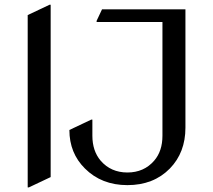

<svg xmlns="http://www.w3.org/2000/svg" viewBox="-20 -777 906 816"><path d="M274.9 -224.6 367.7 -268.6H372.6V-200.2Q372.6 -135.7 407.7 -94.2Q451.2 -43.9 521.5 -43.9Q591.8 -43.9 635.3 -94.2Q670.4 -134.8 670.4 -200.2V-683.6H390.6V-688.5L413.6 -737.3H768.1V-234.4Q768.1 -128.9 702.1 -61Q632.8 9.8 521.5 9.8Q411.6 9.8 340.8 -61Q274.9 -126.5 274.9 -224.6ZM97.7 19.5V-712.9L190.4 -756.8H195.3V-24.4L102.5 19.5Z"/></svg>

Font: Nova Slim
Style: Book
Weight: 400
Version: Version 2.000